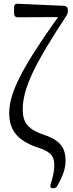

<svg xmlns="http://www.w3.org/2000/svg" viewBox="-20 -802 386 1022"><path d="M260 200H262C273 200 281 196 286 186C314 135 329 96 329 55C329 -8 308 -53 215 -84C131 -112 101 -148 101 -218C101 -332 163 -458 332 -716C338 -725 341 -732 341 -741V-750C341 -763 333 -770 321 -771L75 -782C62 -783 55 -776 55 -763V-730C55 -717 62 -710 75 -710L289 -711C98 -443 29 -308 29 -201C29 -113 68 -54 184 -16C259 8 269 37 269 80C269 108 262 140 250 177C245 191 249 200 260 200Z"/></svg>

Font: 寒蝉锦书宋 CompactLight
Style: Bold
Weight: 400
Width: 4
Designer: 寒蝉锦书宋{Warren} 思源宋体{Ryoko NISHIZUKA 西塚涼子 (kana & ideographs); Frank Grießhammer (Latin, Greek & Cyrillic); Wenlong ZHANG 
Foundry: Adobe & ChillType
Version: Version 2.000;Glyphs 3.1.1 (3135)